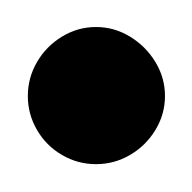

<svg xmlns="http://www.w3.org/2000/svg" viewBox="-20 -680 140 140"><path d="M0.3 -610Q0.3 -596.7 7 -585.2Q13.7 -573.7 25.2 -567Q36.7 -560.3 50 -560.3Q63.3 -560.3 74.8 -567Q86.3 -573.7 93.3 -585.2Q100.3 -596.7 100.3 -610Q100.3 -623.3 93.3 -634.8Q86.3 -646.3 74.8 -653.3Q63.3 -660.3 50 -660.3Q36.7 -660.3 25.2 -653.3Q13.7 -646.3 7 -634.8Q0.3 -623.3 0.3 -610Z"/></svg>

Font: Linefont Thin
Style: Regular
Weight: 100
Monospace: yes
Version: Version 3.002;gftools[0.9.33]